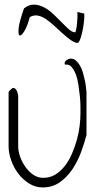

<svg xmlns="http://www.w3.org/2000/svg" viewBox="-20 -820 423 840"><path d="M38.1 -435.5Q43 -435.5 47.4 -431.2Q51.8 -426.8 54.2 -420.9Q56.6 -415 58.1 -409.2Q59.6 -403.3 59.6 -400.4V-179.7Q59.6 -157.2 68.4 -133.3Q77.1 -109.4 91.8 -88.9Q106.4 -68.4 126 -55.2Q145.5 -42 168.9 -42Q199.2 -42 222.7 -56.6Q246.1 -71.3 264.2 -94.7Q282.2 -118.2 295.4 -148.9Q308.6 -179.7 316.9 -210.4Q325.2 -241.2 328.6 -270.5Q332 -299.8 332 -323.2Q332 -332 332 -352.1Q332 -372.1 329.6 -397Q327.1 -421.9 323.2 -448.2Q319.3 -474.6 311.5 -495.1Q303.7 -515.6 292.5 -527.8Q281.2 -540 264.6 -537.1Q264.6 -537.1 263.7 -538.6Q262.7 -540 262.7 -541Q262.7 -551.8 272 -557.6Q281.2 -563.5 290 -563.5Q302.7 -563.5 312.5 -554.7Q322.3 -545.9 330.1 -532.7Q337.9 -519.5 342.8 -502.4Q347.7 -485.4 351.1 -469.2Q354.5 -453.1 356 -439.5Q357.4 -425.8 358.4 -417Q358.4 -416 358.4 -404.8Q358.4 -393.6 358.4 -378.9Q358.4 -364.3 358.4 -348.6Q358.4 -333 358.4 -323.2Q358.4 -317.4 358.4 -304.2Q358.4 -291 358.4 -276.4Q358.4 -261.7 358.4 -248.5Q358.4 -235.4 358.4 -229.5Q349.6 -195.3 335 -155.3Q320.3 -115.2 297.4 -80.6Q274.4 -45.9 242.2 -22.9Q210 0 166 0Q134.8 0 107.4 -17.1Q80.1 -34.2 60.1 -60.5Q40 -86.9 28.8 -118.7Q17.6 -150.4 17.6 -179.7V-417Q17.6 -418.9 23.9 -425.3Q30.3 -431.6 34.2 -434.6H36.1Q36.1 -434.6 36.6 -435.1Q37.1 -435.5 38.1 -435.5ZM348.6 -760.7Q349.6 -749 347.7 -728.5Q345.7 -708 341.3 -686.5Q336.9 -665 331.1 -648.9Q325.2 -632.8 318.4 -631.8Q302.7 -634.8 285.6 -647.5Q268.6 -660.2 251 -676.3Q233.4 -692.4 215.3 -709Q197.3 -725.6 179.7 -737.3Q162.1 -749 144.5 -752Q127 -754.9 110.4 -745.1Q99.6 -705.1 86.4 -683.6Q73.2 -662.1 65.9 -665Q58.6 -668 61.5 -696.3Q64.5 -724.6 85 -783.2Q107.4 -800.8 129.9 -799.8Q152.3 -798.8 173.3 -787.6Q194.3 -776.4 213.4 -758.3Q232.4 -740.2 249.5 -722.7Q266.6 -705.1 281.2 -691.9Q295.9 -678.7 308.6 -678.7Q310.5 -678.7 313 -689.9Q315.4 -701.2 316.9 -715.8Q318.4 -730.5 318.8 -745.1Q319.3 -759.8 318.4 -767.6Z"/></svg>

Font: Zeyada
Style: Regular
Weight: 400
Version: Version 1.002 2010